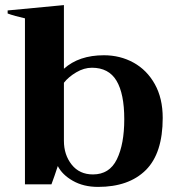

<svg xmlns="http://www.w3.org/2000/svg" viewBox="-20 -724 689 754"><path d="M207 -72Q194 -32 182 0H78V-652Q37 -661 10 -671V-683L231 -704V-454Q290 -507 388 -507Q452 -507 504.5 -478Q557 -449 588 -393.5Q619 -338 619 -261Q619 -122 552.5 -56Q486 10 365 10Q308 10 266 -14Q224 -38 207 -72ZM468 -256Q468 -356 437.5 -407Q407 -458 341 -458Q310 -458 279.5 -440Q249 -422 231 -399V-171Q231 -116 261.5 -77.5Q292 -39 345 -39Q410 -39 439 -98.5Q468 -158 468 -256Z"/></svg>

Font: Trirong Bold
Style: Regular
Weight: 700
Designer: Katatrad Team
Foundry: CadsonDemak
Version: Version 1.000